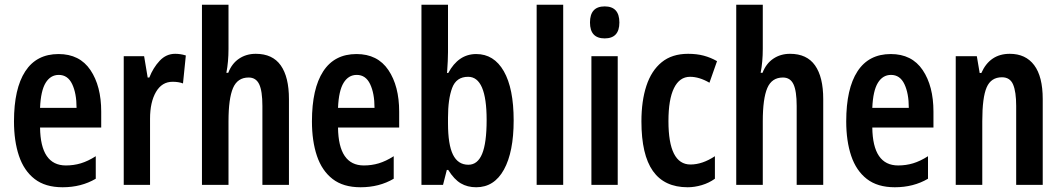

<svg xmlns="http://www.w3.org/2000/svg" viewBox="-20 -780 4477 810"><path d="M227 -552Q316 -552 361.5 -484.5Q407 -417 407 -309V-242H149Q151 -82 258 -82Q291 -82 321 -91Q351 -100 384 -121V-26Q323 10 244 10Q171 10 126 -25Q81 -60 60 -122.5Q39 -185 39 -268Q39 -406 86.5 -479Q134 -552 227 -552ZM228 -464Q193 -464 172.5 -430.5Q152 -397 149 -325H303Q303 -386 284.5 -425Q266 -464 228 -464Z M719 -553Q729 -553 740 -551.5Q751 -550 764 -546L752 -428Q734 -435 708 -435Q663 -435 638 -392Q613 -349 613 -279V0H502V-543H588L603 -453H610Q626 -494 653.5 -523.5Q681 -553 719 -553Z M944 -574Q944 -519 935 -473H943Q958 -512 988.5 -532.5Q1019 -553 1059 -553Q1130 -553 1164.5 -504Q1199 -455 1199 -362V0H1087V-333Q1087 -396 1073.5 -424.5Q1060 -453 1029 -453Q982 -453 963 -408.5Q944 -364 944 -269V0H832V-760H944Z M1484 -552Q1573 -552 1618.5 -484.5Q1664 -417 1664 -309V-242H1406Q1408 -82 1515 -82Q1548 -82 1578 -91Q1608 -100 1641 -121V-26Q1580 10 1501 10Q1428 10 1383 -25Q1338 -60 1317 -122.5Q1296 -185 1296 -268Q1296 -406 1343.5 -479Q1391 -552 1484 -552ZM1485 -464Q1450 -464 1429.5 -430.5Q1409 -397 1406 -325H1560Q1560 -386 1541.5 -425Q1523 -464 1485 -464Z M1870 -560Q1870 -544 1869 -522Q1868 -500 1866 -472H1871Q1914 -552 1989 -552Q2064 -552 2105.5 -479.5Q2147 -407 2147 -272Q2147 -139 2106 -64.5Q2065 10 1989 10Q1952 10 1924 -6.5Q1896 -23 1871 -63H1865L1849 0H1758V-760H1870ZM1955 -456Q1905 -456 1887.5 -409Q1870 -362 1870 -284V-260Q1870 -170 1891 -127.5Q1912 -85 1956 -85Q1995 -85 2014 -131Q2033 -177 2033 -274Q2033 -456 1955 -456Z M2356 0H2244V-760H2356Z M2531 -753Q2593 -753 2593 -685Q2593 -618 2531 -618Q2469 -618 2469 -685Q2469 -753 2531 -753ZM2586 -543V0H2475V-543Z M2881 10Q2783 10 2734.5 -58.5Q2686 -127 2686 -268Q2686 -354 2707 -418Q2728 -482 2771.5 -517.5Q2815 -553 2883 -553Q2920 -553 2949.5 -545Q2979 -537 3005 -522L2973 -431Q2930 -456 2891 -456Q2847 -456 2823.5 -408.5Q2800 -361 2800 -269Q2800 -86 2893 -86Q2943 -86 2996 -121V-26Q2971 -8 2940.5 1Q2910 10 2881 10Z M3198 -574Q3198 -519 3189 -473H3197Q3212 -512 3242.5 -532.5Q3273 -553 3313 -553Q3384 -553 3418.5 -504Q3453 -455 3453 -362V0H3341V-333Q3341 -396 3327.5 -424.5Q3314 -453 3283 -453Q3236 -453 3217 -408.5Q3198 -364 3198 -269V0H3086V-760H3198Z M3738 -552Q3827 -552 3872.5 -484.5Q3918 -417 3918 -309V-242H3660Q3662 -82 3769 -82Q3802 -82 3832 -91Q3862 -100 3895 -121V-26Q3834 10 3755 10Q3682 10 3637 -25Q3592 -60 3571 -122.5Q3550 -185 3550 -268Q3550 -406 3597.5 -479Q3645 -552 3738 -552ZM3739 -464Q3704 -464 3683.5 -430.5Q3663 -397 3660 -325H3814Q3814 -386 3795.5 -425Q3777 -464 3739 -464Z M4240 -553Q4307 -553 4343 -505Q4379 -457 4379 -362V0H4267V-333Q4267 -393 4254 -423.5Q4241 -454 4207 -454Q4161 -454 4142.5 -411.5Q4124 -369 4124 -269V0H4012V-543H4101L4113 -472H4120Q4156 -553 4240 -553Z"/></svg>

Font: Noto Sans Lao ExtraCondensed SemiBold
Style: Regular
Weight: 600
Width: 2
Designer: Monotype Design Team
Foundry: Monotype Imaging Inc.
Version: Version 2.003; ttfautohint (v1.8.4.7-5d5b)